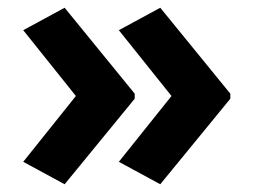

<svg xmlns="http://www.w3.org/2000/svg" viewBox="-20 -522 655 496"><path d="M575 -267 394 -46 287 -104 423 -274 287 -444 394 -502 575 -280ZM328 -267 147 -46 40 -104 176 -274 40 -444 147 -502 328 -280Z"/></svg>

Font: Noto Sans Sundanese
Style: Bold
Weight: 700
Version: Version 2.003